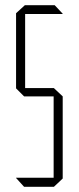

<svg xmlns="http://www.w3.org/2000/svg" viewBox="-20 -721 304 741"><path d="M77 -667V-701H191L222 -668V-667ZM73 0 42 -34V-35H187V0ZM73 -349 42 -380V-381H187V-349ZM42 -381V-670L76 -701H77V-381ZM187 0V-381H188L222 -349V-32L188 0Z"/></svg>

Font: Foldit ExtraLight
Style: Regular
Weight: 250
Version: Version 1.003